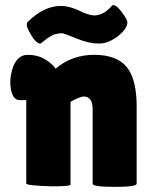

<svg xmlns="http://www.w3.org/2000/svg" viewBox="-20 -723 591 746"><path d="M82 -334H56Q30 -334 22 -378Q20 -396 20 -404Q20 -434 32 -466Q50 -510 88 -510Q126 -510 156 -492Q185 -474 196 -456Q259 -510 346 -510Q433 -510 472 -463Q511 -416 511 -309V-9Q511 3 426 3Q340 3 340 -9V-298Q340 -348 305 -348Q296 -348 278.5 -340Q261 -332 254 -327V-6Q254 1 182 1Q82 -2 82 -10ZM87 -637Q150 -700 217 -700Q248 -700 287 -682Q325 -663 347 -663Q384 -664 416 -702Q417 -703 421 -703Q433 -703 454 -675Q475 -646 475 -637Q475 -608 428 -575Q396 -554 367 -554H360Q324 -554 276 -574Q228 -594 220 -594Q208 -594 190 -589Q187 -588 165 -575Q141 -556 136 -553Q118 -557 101 -587Q84 -616 84 -625Q84 -634 87 -637Z"/></svg>

Font: FC Lilita One
Style: Regular
Weight: 400
Designer: Juan Montoreano
Foundry: Juan Montoreano
Version: Version 1.002